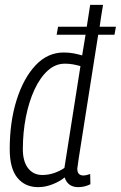

<svg xmlns="http://www.w3.org/2000/svg" viewBox="-20 -760 497 790"><path d="M302 10Q259 10 246 -30Q227 -14 197 -2Q167 10 137 10Q83 10 51.5 -28.5Q20 -67 20 -146Q20 -259 48.5 -349Q77 -439 126.5 -491.5Q176 -544 242 -544Q264 -544 282.5 -540.5Q301 -537 318 -532L332 -617H213L219 -650H337L351 -740H404Q400 -717 396.5 -694.5Q393 -672 390 -650H457L451 -617H384Q344 -361 321 -217Q298 -73 298 -66Q298 -38 323 -38Q330 -38 337.5 -40Q345 -42 351 -44L352 -2Q328 10 302 10ZM154 -40Q179 -40 202.5 -48Q226 -56 245 -69L311 -488Q297 -492 281.5 -495Q266 -498 247 -498Q208 -498 176.5 -469.5Q145 -441 122 -391.5Q99 -342 86.5 -278.5Q74 -215 74 -146Q74 -96 95.5 -68Q117 -40 154 -40Z"/></svg>

Font: Georama SemiCondensed Light
Style: Italic
Weight: 300
Width: 4
Italic angle: -9°
Designer: Jean-Baptiste Levee
Foundry: Production Type
Version: Version 1.000